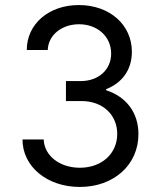

<svg xmlns="http://www.w3.org/2000/svg" viewBox="-20 -730 640 760"><path d="M169 -532C171 -591 224 -634 293 -634C366 -634 420 -585 420 -518C420 -454 370 -409 299 -409H241V-330H303C386 -330 444 -276 444 -200C444 -122 383 -66 296 -66C216 -66 155 -114 153 -178H69C69 -71 166 10 296 10C431 10 528 -78 528 -199C528 -284 480 -347 400 -373V-377C464 -402 502 -454 502 -525C502 -632 414 -710 292 -710C173 -710 86 -635 86 -532Z"/></svg>

Font: CommitMonoNiceRocks
Style: Regular
Weight: 400
Monospace: yes
Designer: Eigil Nikolajsen
Foundry: Eigil Nikolajsen
Version: Version 1.143